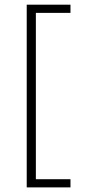

<svg xmlns="http://www.w3.org/2000/svg" viewBox="-20 -687 373 832"><path d="M95.8 125V-666.7H285.4V-631.2H135.4V89.6H285.4V125Z"/></svg>

Font: Afacad Flux ExtraLight
Style: Regular
Weight: 250
Designer: Kristian Moeller
Foundry: Dicotype
Version: Version 1.100